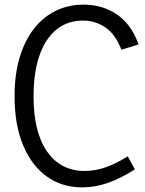

<svg xmlns="http://www.w3.org/2000/svg" viewBox="-20 -799 628 830"><path d="M532 -123 563 -67Q501 -27 445.5 -8Q390 11 336 11Q247 11 181.5 -36.5Q116 -84 79.5 -172Q43 -260 43 -382Q43 -479 65.5 -552.5Q88 -626 128 -676.5Q168 -727 222.5 -753Q277 -779 341 -779Q423 -779 485.5 -736.5Q548 -694 579 -607L505 -584Q479 -651 435.5 -680.5Q392 -710 339 -710Q239 -710 182 -624Q125 -538 125 -382Q125 -228 183.5 -144Q242 -60 346 -60Q390 -60 434.5 -75Q479 -90 532 -123Z"/></svg>

Font: Yaldevi ExtraLight
Style: Regular
Weight: 400
Version: Version 1.100